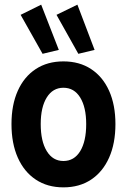

<svg xmlns="http://www.w3.org/2000/svg" viewBox="-20 -808 553 836"><path d="M256.2 7.8Q186.5 7.8 135.8 -26Q85 -59.7 57.5 -121.6Q30 -183.5 30 -267.7Q30 -351.5 57.5 -412.8Q85 -474.1 135.8 -507.4Q186.5 -540.7 256.2 -540.7Q326 -540.7 376.8 -507.2Q427.6 -473.8 455.1 -412.5Q482.6 -351.2 482.6 -267.7Q482.6 -183.6 455.1 -121.7Q427.6 -59.8 376.8 -26Q326 7.8 256.2 7.8ZM256.2 -107Q303 -107 329.2 -149.8Q355.3 -192.6 355.3 -267.7Q355.3 -341 329.2 -383.4Q303 -425.9 256.2 -425.9Q209.9 -425.9 183.6 -383.6Q157.3 -341.3 157.3 -267.7Q157.3 -193 183.6 -150Q209.9 -107 256.2 -107ZM165.4 -573.7 69.8 -743.4 159.3 -787.7 236.1 -590.7ZM321.1 -573.7 226 -743.4 317 -787.7 391.9 -590.7Z"/></svg>

Font: Reddit Sans Condensed
Style: Regular
Weight: 400
Designer: Stephen Hutchings
Foundry: Reddit
Version: Version 1.014